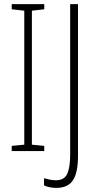

<svg xmlns="http://www.w3.org/2000/svg" viewBox="-20 -734 473 933"><path d="M195 0H37V-25L98 -31V-682L37 -689V-714H195V-689L135 -682V-31L195 -25ZM254 179Q220 179 194 167V132Q208 136 222.5 139Q237 142 252 142Q293 142 307 110Q321 78 321 17V-714H359V24Q359 105 334.5 142Q310 179 254 179Z"/></svg>

Font: Noto Sans Gurmukhi ExtraCondensed ExtraLight
Style: Regular
Weight: 200
Width: 2
Designer: Jelle Bosma - Monotype Design Team
Foundry: Monotype Imaging Inc.
Version: Version 2.004; ttfautohint (v1.8.4.7-5d5b)